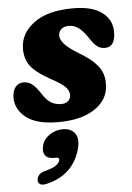

<svg xmlns="http://www.w3.org/2000/svg" viewBox="-53 -508 566 822"><g transform="rotate(-5 230.0 -97.5)"><path d="M206.5 -64.5Q226.5 -64.5 237 -75Q247.5 -85.5 247.5 -101Q247 -118 232.8 -133.8Q218.5 -149.5 170.5 -175.5Q112 -207.5 87.5 -238.2Q63 -269 63.5 -316Q64.5 -380.5 123.8 -424.5Q183 -468.5 292 -468.5Q374.5 -468.5 416.5 -436.5Q458.5 -404.5 458.5 -353Q458.5 -287.5 413.5 -287.5Q395.5 -287.5 381.2 -297.8Q367 -308 349.5 -335Q331.5 -363 312 -379Q292.5 -395 267 -395Q246 -395 234.5 -384.2Q223 -373.5 223 -356Q223.5 -340.5 238.8 -322Q254 -303.5 297.5 -276.5Q343 -249.5 366.5 -225.8Q390 -202 398 -178Q406 -154 404 -126Q401 -64.5 343.2 -26.5Q285.5 11.5 187.5 11.5Q94 11.5 49.5 -23.8Q5 -59 5 -109Q5.5 -138.5 18.5 -154.8Q31.5 -171 53.5 -171Q75 -171 91.2 -157.5Q107.5 -144 123 -120Q142.5 -88 162.5 -76.2Q182.5 -64.5 206.5 -64.5ZM155 162.5Q127.5 162.5 117 147Q106.5 131.5 113.5 105.5Q121 77.5 147 60.5Q173 43.5 203 43.5Q238 43.5 255 66.2Q272 89 260.5 133Q246 186.5 209.8 221.5Q173.5 256.5 114.5 270.5Q94 275 85 268.5Q76 262 77 249.5Q78 238.5 86 229.2Q94 220 111 215.5Q147 206 160.2 196Q173.5 186 176.5 175Q180 162.5 164.5 162.5Z"/></g></svg>

Font: Fraunces 72pt SuperSoft
Style: Bold Italic
Weight: 700
Italic angle: -16°
Version: Version 1.000;[0bf87f6ff]